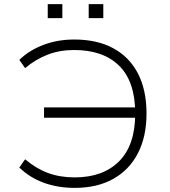

<svg xmlns="http://www.w3.org/2000/svg" viewBox="-20 -905 825 933"><path d="M343 8Q261 8 192.5 -17Q124 -42 74 -91L102 -131Q155 -86 213 -64.5Q271 -43 343 -43Q481 -43 559 -121.5Q637 -200 637 -352L657 -333H194V-383H657L637 -358Q636 -510 558.5 -586Q481 -662 340 -662Q269 -662 210.5 -639Q152 -616 102 -574L74 -614Q121 -660 190 -686.5Q259 -713 341 -713Q452 -713 530.5 -670.5Q609 -628 650.5 -547.5Q692 -467 692 -353Q692 -241 650 -160Q608 -79 530 -35.5Q452 8 343 8ZM411 -817V-885H482V-817ZM212 -817V-885H283V-817Z"/></svg>

Font: Nunito Sans 7pt SemiExpanded ExtraLight
Style: Regular
Weight: 250
Width: 6
Designer: Vernon Adams
Foundry: Vernon Adams
Version: Version 3.101;gftools[0.9.27]